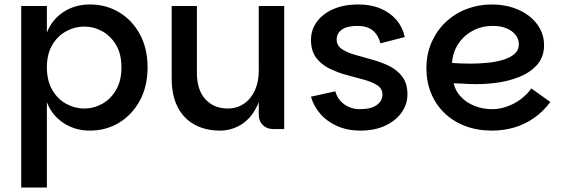

<svg xmlns="http://www.w3.org/2000/svg" viewBox="-20 -578 2512 860"><path d="M383 7Q316 7 264.5 -27Q213 -61 190 -120V262H75V-551H190V-432Q213 -491 264.5 -524.5Q316 -558 383 -558Q455 -558 513.5 -523Q572 -488 606.5 -424.5Q641 -361 641 -276Q641 -191 606.5 -127.5Q572 -64 513.5 -28.5Q455 7 383 7ZM357 -92Q400 -92 438 -113Q476 -134 500 -175.5Q524 -217 524 -276Q524 -336 500 -376.5Q476 -417 438 -438Q400 -459 357 -459Q315 -459 276.5 -438Q238 -417 214 -376.5Q190 -336 190 -276Q190 -217 214 -175.5Q238 -134 276.5 -113Q315 -92 357 -92Z M1139 -64V-551H1253V0H1203Q1175 0 1157 -18Q1139 -36 1139 -64ZM965 7Q901 7 852 -19.5Q803 -46 776 -98Q749 -150 749 -227V-551H862V-251Q862 -175 900 -133.5Q938 -92 1000 -92Q1042 -92 1073.5 -114Q1105 -136 1122 -174Q1139 -212 1139 -261L1159 -232Q1156 -150 1128.5 -97Q1101 -44 1058 -18.5Q1015 7 965 7Z M1594 7Q1536 7 1490 -13.5Q1444 -34 1414 -69Q1384 -104 1373 -145L1482 -169Q1492 -132 1522.5 -110.5Q1553 -89 1592 -89Q1642 -89 1667.5 -107.5Q1693 -126 1693 -154Q1693 -181 1670 -196Q1647 -211 1610.5 -221Q1574 -231 1533 -242Q1492 -253 1455.5 -271Q1419 -289 1396 -319.5Q1373 -350 1373 -400Q1373 -444 1399 -480Q1425 -516 1472.5 -537Q1520 -558 1585 -558Q1641 -558 1684 -540Q1727 -522 1755 -489.5Q1783 -457 1793 -412L1684 -384Q1674 -422 1649 -442Q1624 -462 1581 -462Q1535 -462 1511.5 -445.5Q1488 -429 1488 -401Q1488 -374 1511 -358.5Q1534 -343 1570 -332.5Q1606 -322 1646.5 -311Q1687 -300 1723 -282.5Q1759 -265 1782 -234.5Q1805 -204 1805 -155Q1805 -112 1779.5 -75Q1754 -38 1706.5 -15.5Q1659 7 1594 7Z M2184 7Q2117 7 2062.5 -14Q2008 -35 1969.5 -73Q1931 -111 1910.5 -161.5Q1890 -212 1890 -272Q1890 -337 1913.5 -389.5Q1937 -442 1977.5 -480Q2018 -518 2071 -538Q2124 -558 2182 -558Q2234 -558 2277 -544Q2320 -530 2351.5 -505Q2383 -480 2400 -447Q2417 -414 2417 -376Q2417 -323 2386 -288Q2355 -253 2305 -233Q2255 -213 2195 -206Q2135 -199 2076 -202Q2066 -203 2051 -203.5Q2036 -204 2024.5 -204.5Q2013 -205 2012 -205Q2019 -172 2043.5 -145.5Q2068 -119 2105 -104Q2142 -89 2184 -89Q2218 -89 2251.5 -101Q2285 -113 2313 -134Q2341 -155 2360 -182L2445 -121Q2412 -77 2370.5 -48.5Q2329 -20 2282 -6.5Q2235 7 2184 7ZM2086 -293Q2123 -293 2161 -296.5Q2199 -300 2231.5 -309.5Q2264 -319 2284 -336Q2304 -353 2304 -380Q2304 -403 2289.5 -421.5Q2275 -440 2249 -451Q2223 -462 2188 -462Q2136 -462 2095 -439Q2054 -416 2030.5 -378Q2007 -340 2005 -296Q2019 -295 2040 -294Q2061 -293 2086 -293Z"/></svg>

Font: Parkinsans Medium
Style: Regular
Weight: 500
Designer: Red Stone, Indian Type Foundry
Foundry: Indian Type Foundry
Version: Version 1.000